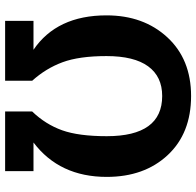

<svg xmlns="http://www.w3.org/2000/svg" viewBox="-28 -704 748 731"><g transform="rotate(-90 345.5 -338.0)"><path d="M346 16Q204 16 121 -73Q38 -162 38 -305Q38 -485 169 -584H60V-692H287V-589Q238 -538 215.5 -475Q193 -412 193 -305Q193 -94 346 -94Q420 -94 459 -147.5Q498 -201 498 -306Q498 -410 474.5 -473.5Q451 -537 404 -589V-692H632V-584H522Q653 -495 653 -306Q653 -165 569.5 -74.5Q486 16 346 16Z"/></g></svg>

Font: Fira Sans SemiBold
Style: Regular
Weight: 600
Designer: bBox Type GmbH & Carrois Corporate GbR & Edenspiekermann AG
Foundry: bBox Type GmbH & Carrois Corporate GbR & Edenspiekermann AG
Version: Version 4.301;PS 004.301;hotconv 1.0.88;makeotf.lib2.5.64775